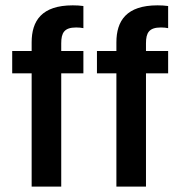

<svg xmlns="http://www.w3.org/2000/svg" viewBox="-20 -688 665 708"><path d="M205.8 0V-417.5H287.5V-500H205.8V-528.3C205.8 -566.7 216.7 -586.7 260.8 -586.7C270 -586.7 280.8 -585.8 287.5 -584.2V-665.8C275 -667.5 262.5 -668.3 248.3 -668.3C134.2 -668.3 96.7 -611.7 96.7 -531.7V-500H25V-417.5H96.7V0ZM518.3 0V-417.5H600V-500H518.3V-528.3C518.3 -566.7 529.2 -586.7 573.3 -586.7C582.5 -586.7 593.3 -585.8 600 -584.2V-665.8C587.5 -667.5 575 -668.3 560.8 -668.3C446.7 -668.3 409.2 -611.7 409.2 -531.7V-500H337.5V-417.5H409.2V0Z"/></svg>

Font: Familjen Grotesk Medium
Style: Regular
Weight: 500
Designer: Anders Wikstroem, Jonas Baeckman, Matilda Gysing, Kristian Moeller
Foundry: Familjen STHLM AB
Version: Version 2.000